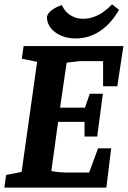

<svg xmlns="http://www.w3.org/2000/svg" viewBox="-24 -859 585 879"><path d="M-4 0 4 -58 75 -72 146 -576 76 -590 84 -648H541L513 -464H448V-579H339L281 -572L251 -366H365L387 -430H447L421 -234H363V-301H242L211 -76Q230 -72 251 -70.5Q272 -69 290 -69H384L425 -180H485L463 0ZM323 -683Q284 -683 254 -696.5Q224 -710 207.5 -732Q191 -754 191 -779Q191 -795 210.5 -810.5Q230 -826 259 -836Q267 -818 280.5 -804Q294 -790 313.5 -781.5Q333 -773 356 -773Q382 -773 406.5 -782Q431 -791 452 -806.5Q473 -822 489 -839L521 -814Q484 -750 433.5 -716.5Q383 -683 323 -683Z"/></svg>

Font: Faustina Light
Style: Bold Italic
Weight: 700
Italic angle: -8°
Version: Version 1.200